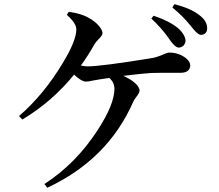

<svg xmlns="http://www.w3.org/2000/svg" viewBox="-20 -840 1040 910"><path d="M697.3 -752 708 -765.6Q783.2 -740.2 823.2 -707Q859.4 -674.8 859.4 -644.5Q854.5 -617.2 828.1 -614.3Q810.5 -614.3 785.2 -650.4Q783.2 -653.3 782.2 -655.3Q745.1 -708 697.3 -752ZM296.9 -769.5 305.7 -784.2Q359.4 -776.4 392.6 -759.8Q438.5 -736.3 459 -703.1Q465.8 -691.4 465.8 -682.6Q465.8 -671.9 447.3 -654.3Q434.6 -641.6 428.7 -631.8Q397.5 -576.2 363.3 -529.3Q384.8 -525.4 394.5 -525.4Q460 -525.4 704.1 -565.4Q725.6 -569.3 763.7 -585.9Q774.4 -590.8 781.2 -590.8Q828.1 -590.8 862.3 -563.5Q880.9 -547.9 881.8 -530.3Q879.9 -496.1 838.9 -495.1Q712.9 -495.1 697.3 -494.1Q662.1 -492.2 564.5 -480.5Q627.9 -451.2 639.6 -419.9Q641.6 -416 641.6 -412.1Q641.6 -399.4 624 -377.9Q615.2 -366.2 611.3 -357.4Q491.2 -84 204.1 49.8L190.4 32.2Q339.8 -64.5 442.4 -222.7Q522.5 -345.7 522.5 -419.9Q521.5 -450.2 498 -470.7L453.1 -463.9Q443.4 -461.9 424.8 -459Q397.5 -453.1 386.7 -453.1Q365.2 -454.1 331.1 -486.3Q227.5 -358.4 85.9 -273.4L70.3 -290Q188.5 -392.6 277.3 -541Q341.8 -647.5 341.8 -700.2Q341.8 -725.6 309.6 -757.8Q303.7 -763.7 296.9 -769.5ZM796.9 -804.7 806.6 -820.3Q885.7 -799.8 925.8 -767.6Q961.9 -740.2 961.9 -706.1Q961.9 -681.6 940.4 -675.8Q935.5 -674.8 932.6 -674.8Q918.9 -674.8 896.5 -702.1Q885.7 -714.8 882.8 -718.8Q847.7 -762.7 796.9 -804.7Z"/></svg>

Font: GenYoMin JP SemiBold
Style: Regular
Weight: 600
Version: Version 1.001;PS 1;hotconv 16.6.51;makeotf.lib2.5.65220 DEVE